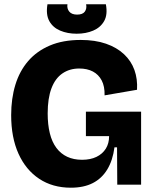

<svg xmlns="http://www.w3.org/2000/svg" viewBox="-20 -860 712 894"><path d="M310 14Q225 14 162.5 -27.5Q100 -69 66 -144.5Q32 -220 32 -324Q32 -401 51.5 -465Q71 -529 111 -575.5Q151 -622 212 -648Q273 -674 356 -674Q423 -674 473.5 -656.5Q524 -639 557.5 -607.5Q591 -576 606 -534Q621 -492 618 -442L467 -416Q468 -458 453.5 -485.5Q439 -513 412.5 -527Q386 -541 349 -541Q304 -541 270.5 -518Q237 -495 219.5 -448.5Q202 -402 202 -332Q202 -280 212 -239.5Q222 -199 242.5 -171.5Q263 -144 293 -130Q323 -116 362 -116Q401 -116 429 -129.5Q457 -143 472.5 -167.5Q488 -192 488 -226H380V-340H637V-215V0H526L525 -174H513Q505 -113 479.5 -71Q454 -29 412 -7.5Q370 14 310 14ZM201 -840H294Q291 -820 302.5 -806Q314 -792 339 -792Q365 -792 375 -806Q385 -820 381 -840H473Q482 -792 465 -762Q448 -732 414 -717.5Q380 -703 337 -703Q294 -703 260 -717.5Q226 -732 209.5 -762Q193 -792 201 -840Z"/></svg>

Font: Bricolage Grotesque 72pt ExtraBold
Style: Regular
Weight: 800
Designer: Mathieu Triay
Foundry: Atelier Triay
Version: Version 1.001;gftools[0.9.33.dev8+g029e19f]